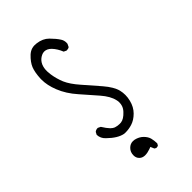

<svg xmlns="http://www.w3.org/2000/svg" viewBox="-244 -790 988 988"><g transform="rotate(-45 250.0 -296.5)"><path d="M224.1 -55.7Q249 -55.7 272 -63Q298.8 -71.3 322.8 -95.2Q346.7 -119.1 355.5 -155.3Q360.4 -174.8 360.4 -192.9Q360.4 -210.9 356.4 -227.5Q348.1 -262.2 309.8 -306.9Q271.5 -351.6 234.6 -393.3Q197.8 -435.1 183.1 -469.2Q168.9 -503.4 163.6 -539.6Q161.6 -553.2 161.6 -561.5Q161.6 -569.8 161.6 -573.7Q164.6 -622.6 203.1 -641.6Q212.9 -646.5 223.1 -646.5Q242.7 -646.5 260.7 -628.4Q281.2 -606.4 293.5 -575.2L307.1 -568.8Q308.6 -568.4 309.6 -568.4Q320.8 -568.4 328.1 -573.7L335.9 -589.8Q336.4 -593.8 336.4 -597.7Q336.4 -614.3 327.6 -627.9Q314 -649.4 288.6 -674.8Q264.6 -698.7 225.6 -703.6Q218.8 -704.6 210 -704.6Q201.2 -704.6 190.9 -701.7Q175.3 -696.8 162.1 -684.6Q134.3 -658.2 123.5 -631.8Q112.8 -604.5 110.8 -560.5Q110.8 -557.1 110.8 -553.2Q110.8 -512.7 129.4 -465.8Q149.9 -414.1 191.7 -367.2Q233.4 -320.3 266.1 -282.2Q301.3 -241.7 309.1 -206.1Q311.5 -196.8 311.5 -189.9Q311.5 -176.3 308.1 -166Q303.2 -150.9 291.5 -138.7Q266.1 -111.3 244.1 -108.9Q239.3 -108.4 233.9 -108.4Q219.2 -108.4 204.1 -113.3Q194.8 -116.7 184.1 -127Q170.9 -140.6 154.8 -166.5L141.1 -173.3Q140.1 -173.8 139.2 -173.8Q127 -173.8 118.2 -166.5L110.8 -152.3Q111.8 -125 132.3 -106.4Q175.8 -63.5 214.4 -56.2Q219.2 -55.7 224.1 -55.7ZM279.8 112.3Q281.2 112.3 283.7 112.3Q290.5 112.3 294.9 108.9L300.3 98.6Q299.8 78.6 295.4 60.5Q291 43 274.2 26.1Q257.3 9.3 231 3.4Q225.1 2.4 219.2 2.4Q200.2 2.4 185.5 17.1Q169.9 32.7 169.9 56.6Q169.9 74.7 181.6 86.4Q191.9 96.7 206.5 98.1Q210 98.6 212.9 98.6Q230 98.6 250.5 91.3L262.2 86.9L271 107.4Z"/></g></svg>

Font: NaikaiFont
Style: ExtraLight
Weight: 200
Version: Version 1.89